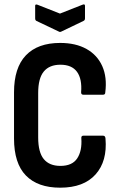

<svg xmlns="http://www.w3.org/2000/svg" viewBox="-20 -862 554 890"><path d="M259 8Q155 8 100 -48.5Q45 -105 45 -220V-434Q45 -548 100 -605.5Q155 -663 259 -663Q331 -663 381 -635Q431 -607 454 -555.5Q477 -504 468 -434Q468 -423 458 -423H366Q356 -423 356 -434Q361 -496 337 -529Q313 -562 260 -562Q209 -562 183 -530.5Q157 -499 157 -431V-225Q157 -156 183 -124.5Q209 -93 260 -93Q315 -93 338 -128Q361 -163 357 -221Q356 -233 366 -233H458Q468 -233 469 -220Q478 -115 423 -53.5Q368 8 259 8ZM252 -716 149 -765Q143 -768 143 -777V-835Q143 -844 154 -840L258 -799L362 -840Q374 -845 374 -835V-777Q374 -768 367 -765L265 -716Q258 -712 252 -716Z"/></svg>

Font: Sofia Sans Condensed
Style: Bold
Weight: 700
Designer: Botio Nikoltchev, Ani Petrova
Foundry: lettersoup
Version: Version 4.101; ttfautohint (v1.8.4.7-5d5b)